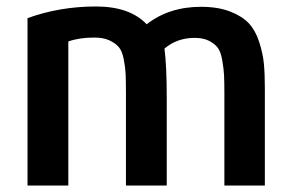

<svg xmlns="http://www.w3.org/2000/svg" viewBox="-20 -567 903 593"><path d="M798 6H673V-276Q673 -315 672 -334.5Q671 -354 666.5 -380.5Q662 -407 652.5 -419.5Q643 -432 625.5 -441Q608 -450 581 -450Q527 -450 488 -417Q495 -362 495 -265V6H369V-277Q369 -317 368 -338.5Q367 -360 362 -385Q357 -410 346.5 -422Q336 -434 317.5 -442.5Q299 -451 271 -451Q225 -451 191 -439V6H65V-511Q165 -547 276 -547Q381 -547 433 -492Q502 -546 601 -546Q653 -546 690.5 -531.5Q728 -517 748.5 -495Q769 -473 780.5 -437.5Q792 -402 795 -370.5Q798 -339 798 -295Z"/></svg>

Font: Repo
Style: DemiBold
Weight: 600
Designer: Stefan Peev
Foundry: Context Ltd
Version: Version 001.000